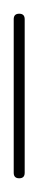

<svg xmlns="http://www.w3.org/2000/svg" viewBox="-20 -260 56 280"><path d="M0 -8H16V-232H0ZM8 -16Q4 -16 2 -14Q0 -12 0 -8Q0 -4 2 -2Q4 0 8 0Q12 0 14 -2Q16 -4 16 -8Q16 -12 14 -14Q12 -16 8 -16ZM8 -240Q4 -240 2 -238Q0 -236 0 -232Q0 -228 2 -226Q4 -224 8 -224Q12 -224 14 -226Q16 -228 16 -232Q16 -236 14 -238Q12 -240 8 -240Z"/></svg>

Font: Wavefont ExtraLight
Style: Regular
Weight: 250
Version: Version 3.004;gftools[0.9.33]